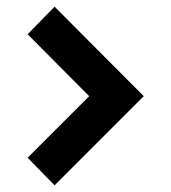

<svg xmlns="http://www.w3.org/2000/svg" viewBox="-20 -657 515 577"><path d="M144 -100 63 -183 248 -368 63 -554 144 -637 412 -368Z"/></svg>

Font: Tomorrow SemiBold
Style: Regular
Weight: 600
Designer: Tony de Marco, Monica Rizzolli
Foundry: Just in Type
Version: Version 2.002